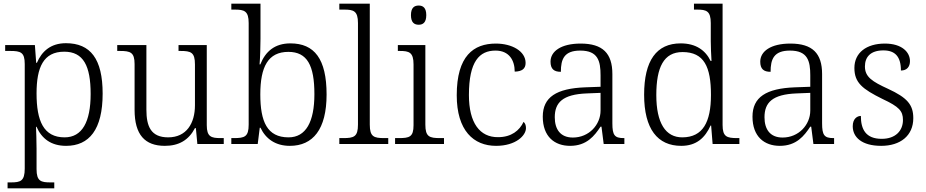

<svg xmlns="http://www.w3.org/2000/svg" viewBox="-20 -780 5015 1040"><path d="M21 240H274V208H254C202 208 178 202 178 136V25C178 -22 176 -64 175 -93H178C206 -29 257 10 338 10C463 10 536 -78 536 -273C536 -461 470 -546 337 -546C254 -546 206 -501 180 -440H176L169 -536H8V-504H35C92 -504 114 -497 114 -433V133C114 201 91 208 39 208H21ZM330 -36C216 -36 178 -125 178 -274C178 -415 215 -500 328 -500C432 -500 471 -423 471 -271C471 -120 425 -36 330 -36Z M873 10C949 10 1002 -21 1036 -86H1041L1049 0H1192V-32H1175C1124 -32 1100 -39 1100 -102V-536H947V-504H957C1014 -504 1036 -497 1036 -431V-210C1036 -112 990 -36 891 -36C797 -36 773 -96 773 -186V-536H615V-504H629C686 -504 709 -497 709 -433V-185C709 -50 765 10 873 10Z M1550 10C1675 10 1749 -79 1749 -268C1749 -461 1683 -545 1553 -545C1469 -545 1418 -502 1390 -431H1386C1389 -464 1391 -532 1391 -569V-760H1233V-728H1251C1303 -728 1327 -721 1327 -655V-105C1327 -39 1305 -32 1247 -32H1233V0H1376L1387 -88H1391C1420 -27 1473 10 1550 10ZM1543 -36C1427 -36 1390 -121 1390 -269C1390 -418 1432 -499 1542 -499C1644 -499 1683 -426 1683 -270C1683 -120 1637 -36 1543 -36Z M1818 0H2083V-32H2062C2005 -32 1983 -39 1983 -105V-760H1818V-728H1844C1895 -728 1919 -721 1919 -655V-105C1919 -39 1897 -32 1839 -32H1818Z M2248 -646C2271 -646 2289 -658 2289 -698C2289 -738 2271 -750 2248 -750C2224 -750 2206 -738 2206 -698C2206 -658 2224 -646 2248 -646ZM2120 0H2385V-32H2364C2306 -32 2284 -39 2284 -105V-536H2135V-504H2145C2196 -504 2220 -497 2220 -431V-102C2220 -38 2198 -32 2140 -32H2120Z M2667 10C2774 10 2829 -46 2829 -86C2829 -101 2825 -112 2816 -120C2794 -73 2750 -37 2678 -37C2579 -36 2520 -114 2520 -265C2520 -448 2577 -506 2664 -506C2739 -506 2768 -452 2768 -392C2807 -393 2827 -407 2827 -439C2827 -503 2753 -544 2666 -544C2545 -544 2454 -477 2454 -264C2454 -73 2545 10 2667 10Z M3068 10C3158 10 3200 -44 3233 -94H3238L3250 0H3362V-32H3358C3309 -32 3297 -48 3297 -112V-379C3297 -491 3245 -544 3125 -544C3019 -544 2962 -502 2962 -446C2962 -406 2981 -391 3018 -391C3018 -460 3036 -506 3123 -506C3219 -506 3233 -450 3233 -372V-310L3150 -307C2994 -301 2920 -254 2920 -148C2920 -40 2984 10 3068 10ZM3083 -35C3015 -35 2985 -80 2985 -145C2985 -224 3027 -269 3159 -274L3233 -277V-181C3233 -105 3171 -35 3083 -35Z M3670 10C3753 10 3799 -34 3829 -100H3832L3840 0H3985V-32H3974C3917 -32 3894 -39 3894 -103V-760H3739V-728H3755C3806 -728 3830 -721 3830 -655V-557C3830 -526 3832 -485 3834 -450H3829C3801 -508 3749 -545 3667 -545C3536 -545 3469 -452 3469 -267C3469 -81 3542 10 3670 10ZM3677 -36C3585 -35 3535 -114 3535 -265C3535 -415 3575 -498 3677 -498C3794 -498 3831 -418 3831 -266C3831 -118 3787 -37 3677 -36Z M4204 10C4294 10 4336 -44 4369 -94H4374L4386 0H4498V-32H4494C4445 -32 4433 -48 4433 -112V-379C4433 -491 4381 -544 4261 -544C4155 -544 4098 -502 4098 -446C4098 -406 4117 -391 4154 -391C4154 -460 4172 -506 4259 -506C4355 -506 4369 -450 4369 -372V-310L4286 -307C4130 -301 4056 -254 4056 -148C4056 -40 4120 10 4204 10ZM4219 -35C4151 -35 4121 -80 4121 -145C4121 -224 4163 -269 4295 -274L4369 -277V-181C4369 -105 4307 -35 4219 -35Z M4753 10C4857 10 4927 -45 4927 -140C4927 -213 4894 -251 4790 -299C4705 -338 4665 -363 4665 -420C4665 -471 4695 -507 4765 -507C4828 -507 4860 -474 4860 -398C4892 -398 4909 -418 4909 -449C4909 -497 4866 -544 4773 -544C4673 -544 4608 -494 4608 -412C4608 -332 4651 -298 4760 -244C4850 -202 4871 -179 4871 -130C4871 -72 4831 -28 4756 -28C4669 -28 4643 -80 4643 -152C4624 -152 4599 -138 4599 -96C4599 -37 4648 10 4753 10Z"/></svg>

Font: Noto Serif Light
Style: Regular
Weight: 300
Designer: Monotype Design Team
Foundry: Monotype Imaging Inc.
Version: Version 2.013